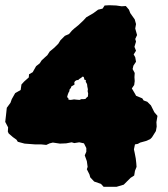

<svg xmlns="http://www.w3.org/2000/svg" viewBox="-38 -628 641 734"><path d="M377 86H358L348 75L322 66L307 50L304 39L294 19L297 10L294 -12L286 -34L292 -48V-62L283 -80L265 -84L246 -81L236 -84L215 -80L191 -79L164 -83L152 -80L139 -74L119 -76H96L56 -79L30 -86L25 -94L11 -104L-5 -118L-8 -125L-7 -141L-18 -162L-15 -188L-12 -216L2 -235L7 -249L20 -272L41 -284L44 -305L54 -316L72 -332L73 -344L87 -352L100 -375L114 -386L121 -397L134 -409L143 -417L152 -431L170 -446L185 -461L193 -474L210 -491L226 -498L237 -511L247 -520L262 -532L281 -550L292 -562L318 -577L337 -591L354 -595L362 -607L380 -608L406 -607L427 -604L443 -605L455 -591L460 -578L467 -568L477 -554L482 -536L479 -519L486 -494L479 -479L482 -469L476 -449L482 -434L473 -420L479 -409L482 -392L472 -377L469 -364L477 -349L476 -333L477 -318L475 -303L466 -290L479 -268L482 -262L506 -252L511 -244L525 -239L539 -225L552 -199L564 -185L560 -161L561 -144L558 -127L543 -103L536 -96L520 -89L498 -83L489 -78L478 -76L474 -57L477 -43L481 -22L483 -4L484 10L478 25L475 43L461 52L449 64L435 78L408 86ZM232 -246 239 -247 245 -248 254 -247 266 -246 273 -249H282L289 -250L292 -254L298 -259L299 -270L297 -280L298 -286L297 -292L296 -296L295 -305L294 -308L290 -315V-322L285 -323L282 -334L277 -335L273 -331L265 -326L261 -322H256L249 -318L246 -313L247 -305L241 -301L235 -298L233 -292L228 -286L227 -279L224 -274L221 -266L219 -259V-256L223 -253L224 -247Z"/></svg>

Font: Winky Rough ExtraBold
Style: Regular
Weight: 800
Designer: Simon Atzbach
Foundry: typofactur
Version: Version 1.206; ttfautohint (v1.8.4.7-5d5b)